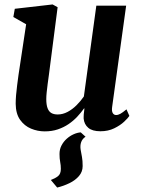

<svg xmlns="http://www.w3.org/2000/svg" viewBox="-20 -580 634 863"><path d="M343 15 364.5 34.5Q350 44 344.8 59Q339.5 74 342.5 93Q345.5 110.5 348.5 126Q351.5 141.5 351.5 166.5Q351.5 192 335 211.2Q318.5 230.5 292.2 243.2Q266 256 237 263L208.5 229Q227.5 222 240.5 212Q253.5 202 253.5 179Q253.5 162.5 250.5 147.8Q247.5 133 247.5 112Q247.5 91 256.5 73.8Q265.5 56.5 279.8 43.8Q294 31 310.8 23.5Q327.5 16 343 15ZM181 10.5Q149 10.5 119.5 -1.8Q90 -14 70.5 -41.2Q51 -68.5 50.5 -113.5Q50.5 -130.5 52.2 -151.8Q54 -173 57 -196.5Q60 -220 63.2 -243.5Q66.5 -267 70 -288.5L97.5 -471L40 -503.5L46.5 -540.5L216.5 -560L239 -547.5L205.5 -288Q203 -267 200 -245Q197 -223 194.2 -202.5Q191.5 -182 189.8 -164.8Q188 -147.5 188 -135Q188 -109 193.8 -93.8Q199.5 -78.5 210.8 -72Q222 -65.5 239.5 -65.5Q262 -65.5 283.8 -77Q305.5 -88.5 324.2 -107.2Q343 -126 357 -146.5L413 -554.5H547L484 -99Q481.5 -80.5 486.8 -71.8Q492 -63 502 -63Q511 -63 521 -68.5Q531 -74 548.5 -88.5L561.5 -59Q555.5 -49.5 538 -33Q520.5 -16.5 493.2 -3.2Q466 10 431.5 10Q395 10 376.8 -5.5Q358.5 -21 356 -47Q356 -50 356 -55Q356 -60 356.5 -66.5Q357 -73 358 -79.5Q359 -86 359.5 -92L358 -93Q344.5 -74 327.2 -55.5Q310 -37 288.2 -22.2Q266.5 -7.5 240 1.5Q213.5 10.5 181 10.5Z"/></svg>

Font: Merriweather 36pt
Style: Bold Italic
Weight: 700
Italic angle: -7.8°
Version: Version 2.101